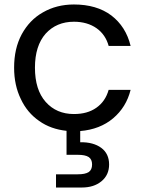

<svg xmlns="http://www.w3.org/2000/svg" viewBox="-20 -577 647 857"><path d="M310 -68C310 -68 310 -68 310 -68C258 -68 216 -86 184 -122C152 -158 136 -209 136 -275C136 -275 136 -275 136 -275C136 -340 152 -391 184 -427C216 -462 258 -480 310 -480C310 -480 310 -480 310 -480C350 -480 384 -470 411 -451C438 -432 456 -405 465 -372C465 -372 563 -372 563 -372C563 -372 563 -372 563 -372C549 -430 520 -475 477 -508C433 -541 377 -557 310 -557C310 -557 310 -557 310 -557C258 -557 212 -545 172 -522C131 -499 100 -466 77 -424C54 -381 43 -332 43 -275C43 -275 43 -275 43 -275C43 -222 53 -176 73 -135C92 -94 120 -61 155 -37C190 -12 231 2 277 7C277 7 277 114 277 114C277 114 327 114 327 114C327 114 327 114 327 114C349 114 365 117 376 124C386 131 391 142 391 157C391 157 391 157 391 157C391 173 386 184 376 191C365 198 349 201 327 201C327 201 230 201 230 201C230 201 230 260 230 260C230 260 345 260 345 260C345 260 345 260 345 260C381 260 410 251 433 232C456 213 467 188 467 157C467 157 467 157 467 157C467 125 455 100 432 83C409 66 377 57 338 58C338 58 338 8 338 8C338 8 338 8 338 8C397 3 446 -16 485 -49C524 -82 550 -124 563 -176C563 -176 465 -176 465 -176C465 -176 465 -176 465 -176C455 -141 437 -115 410 -96C383 -77 350 -68 310 -68Z"/></svg>

Font: Girnar Poppins
Style: Regular
Weight: 500
Designer: Ninad Kale (Devanagari), Jonny Pinhorn (Latin)
Foundry: Indian Type Foundry
Version: ""